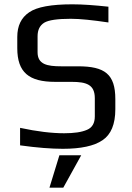

<svg xmlns="http://www.w3.org/2000/svg" viewBox="-20 -679 609 889"><path d="M341 -372H263C198 -372 154 -381 154 -437V-511C154 -540 164 -561 185 -574C205 -586 246 -592 308 -592C350 -592 408 -586 482 -575V-648C417 -655 362 -659 315 -659C218 -659 151 -647 115 -622C78 -597 60 -559 60 -508V-456C60 -343 115 -300 235 -300H311C381 -300 419 -287 419 -224V-140C419 -109 407 -88 383 -78C358 -67 323 -62 277 -62C220 -62 152 -70 73 -87V-6C152 5 218 10 271 10C354 10 416 -3 455 -30C494 -56 514 -104 514 -173V-220C514 -336 465 -372 341 -372ZM356 40H255L209 190H273Z"/></svg>

Font: Gamestation Text
Style: Bold
Weight: 400
Designer: Jonas Hecksher
Foundry: Jonas Hecksher, Playtypeª, e-types AS
Version: Version 1.003